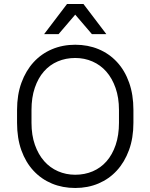

<svg xmlns="http://www.w3.org/2000/svg" viewBox="-20 -930 750 957"><path d="M355 7Q292 7 239 -15Q186 -37 147 -79Q108 -121 86.5 -181Q65 -241 65 -318V-382Q65 -458 87 -518Q109 -578 147.5 -620Q186 -662 239 -684.5Q292 -707 355 -707Q418 -707 471 -685Q524 -663 563 -621Q602 -579 623.5 -518.5Q645 -458 645 -382V-318Q645 -242 623 -182Q601 -122 562.5 -80Q524 -38 471 -15.5Q418 7 355 7ZM355 -59Q402 -59 442 -76Q482 -93 511 -126Q540 -159 556.5 -207.5Q573 -256 573 -318V-382Q573 -443 556 -491.5Q539 -540 510 -573Q481 -606 441 -623.5Q401 -641 355 -641Q308 -641 268 -624Q228 -607 199 -574Q170 -541 153.5 -492.5Q137 -444 137 -382V-318Q137 -256 154 -208Q171 -160 200 -127Q229 -94 269 -76.5Q309 -59 355 -59ZM355 -857 272 -760H200L314 -910H396L510 -760H438Z"/></svg>

Font: PT Root UI Web
Style: Regular
Weight: 400
Designer: Vitaly Kuzmin
Foundry: ParaType Ltd.
Version: Version 1.000W